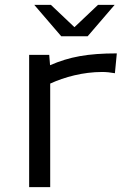

<svg xmlns="http://www.w3.org/2000/svg" viewBox="-20 -764 532 784"><path d="M448 -744H380L284 -653L188 -744H120L230 -616H338ZM99 0H185V-422.7C243.4 -449.5 319.2 -470.1 397.4 -470.1C414.6 -470.1 431.9 -468.1 449.2 -465L457 -546C338.1 -546 263.2 -532 184.4 -497.7L181 -540H99Z"/></svg>

Font: Resamitz
Style: Bold
Weight: 700
Designer: gluk
Foundry: gluk
Version: Version 0.047